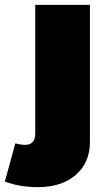

<svg xmlns="http://www.w3.org/2000/svg" viewBox="-85 -567 445 790"><path d="M16 29Q37 30 48.5 18Q60 6 60 -17V-547H285V17Q285 102 227 152.5Q169 203 71 203Q-5 203 -65 180L-22 23Q2 29 16 29Z"/></svg>

Font: Gontserrat Black
Style: Regular
Weight: 900
Designer: Julieta Ulanovsky
Foundry: Julieta Ulanovsky
Version: Version 6.001